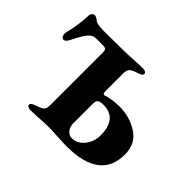

<svg xmlns="http://www.w3.org/2000/svg" viewBox="-104 -582 737 737"><g transform="rotate(45 264.5 -213.5)"><path d="M106 -8Q106 -13 111.5 -17Q117 -21 124 -23Q148 -31 156.5 -37.5Q165 -44 165 -62V-351Q165 -362 161.5 -366Q158 -370 145 -370H108Q90 -370 77 -354Q64 -338 48 -306Q42 -294 36.5 -286Q31 -278 23 -278Q16 -278 13 -284Q10 -290 10 -298Q10 -304 14 -320Q19 -339 22.5 -367Q26 -395 26 -411Q26 -419 31.5 -424.5Q37 -430 41 -430Q45 -430 51 -427Q57 -424 62 -420Q72 -411 110 -411L219 -412Q237 -412 265 -414Q293 -416 318 -416Q325 -416 330.5 -413Q336 -410 336 -405Q336 -395 318 -390Q295 -383 286 -375.5Q277 -368 277 -349V-247Q277 -242 281 -239.5Q285 -237 288 -239Q297 -243 318.5 -246Q340 -249 358 -249Q412 -249 457 -220.5Q502 -192 502 -133Q502 3 321 3Q299 3 269 1Q237 -1 219 -1Q204 -1 172 1Q140 3 124 3Q117 3 111.5 0Q106 -3 106 -8ZM384 -120Q384 -164 365 -187Q346 -210 310 -210Q292 -210 284 -205Q277 -199 277 -184V-77Q277 -59 287.5 -46Q298 -33 313 -33Q342 -33 363 -58.5Q384 -84 384 -120Z"/></g></svg>

Font: EB Garamond SemiBold
Style: Regular
Weight: 600
Designer: Georg Duffner and Octavio Pardo
Foundry: Georg Duffner
Version: Version 1.000